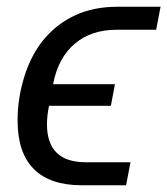

<svg xmlns="http://www.w3.org/2000/svg" viewBox="-20 -548 495 568"><path d="M353 0H221Q128 0 80 -48Q32 -96 32 -192Q32 -258 52.5 -323Q73 -388 111 -433Q150 -479 204 -503.5Q258 -528 327 -528H455L442 -460H325Q250 -460 201 -418.5Q152 -377 137 -299H320L308 -235H125Q119 -206 119 -180Q119 -68 234 -68H366Z"/></svg>

Font: Libra Sans Modern
Style: Italic
Weight: 400
Italic angle: -12°
Foundry: Stefan Peev, Context Ltd
Version: Version 1.000